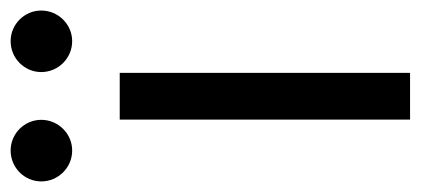

<svg xmlns="http://www.w3.org/2000/svg" viewBox="-274 -556 791 361"><g transform="rotate(-90 121.5 -375.5)"><path d="M77.1 0H165V-545.9H77.1ZM224.6 -635.3C256.3 -635.3 282.2 -661.6 282.2 -693.4C282.2 -725.1 256.3 -751 224.6 -751C192.4 -751 166.5 -725.1 166.5 -693.4C166.5 -661.6 192.4 -635.3 224.6 -635.3ZM19 -635.3C50.8 -635.3 76.7 -661.6 76.7 -693.4C76.7 -725.1 50.8 -751 19 -751C-13.2 -751 -39.1 -725.1 -39.1 -693.4C-39.1 -661.6 -13.2 -635.3 19 -635.3Z"/></g></svg>

Font: Raveo
Style: Regular
Weight: 400
Designer: Jakub Foglar, Rasmus Andersson (Inter)
Foundry: Jakubfoglar.com
Version: Version 1.100;Glyphs 3.2.3 (3260)